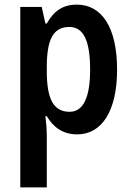

<svg xmlns="http://www.w3.org/2000/svg" viewBox="-20 -573 568 833"><path d="M313 -553C255 -553 214 -527 183 -471H177L161 -543H68V240H183V11C183 -8 181 -36 177 -69H183C212 -19 255 10 315 10C422 10 488 -92 488 -271C488 -455 421 -553 313 -553ZM281 -456C344 -456 371 -393 371 -271C371 -151 342 -88 282 -88C211 -88 183 -145 183 -265V-287C184 -404 212 -456 281 -456Z"/></svg>

Font: Noto Sans Gurmukhi UI Condensed SemiBold
Style: Regular
Weight: 600
Width: 3
Designer: Jelle Bosma - Monotype Design Team
Foundry: Monotype Imaging Inc.
Version: Version 2.004